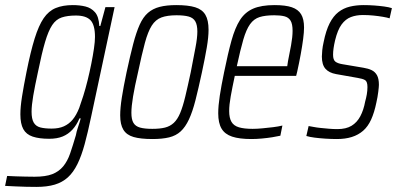

<svg xmlns="http://www.w3.org/2000/svg" viewBox="-60 -538 1559 754"><path d="M83 196Q64 196 43 195.5Q22 195 1 194Q-20 193 -40 192L-32 153Q-16 154 2 154.5Q20 155 39 155.5Q58 156 76 156Q119 156 145 146Q171 136 188 115.5Q205 95 215.5 64.5Q226 34 238 -7Q240 -20 246.5 -39Q253 -58 257 -73H252Q241 -47 224.5 -29Q208 -11 186 -2Q164 7 133 7Q94 7 68.5 -1.5Q43 -10 31.5 -31Q20 -52 20 -89Q20 -118 26.5 -159Q33 -200 44 -255Q60 -335 76 -386.5Q92 -438 111.5 -466.5Q131 -495 159 -506.5Q187 -518 226 -518Q253 -518 275.5 -512.5Q298 -507 313 -490Q328 -473 330 -436H334L354 -510H390L298 -80Q285 -18 272.5 28Q260 74 244 106.5Q228 139 206.5 158.5Q185 178 155 187Q125 196 83 196ZM143 -33Q171 -33 191 -42Q211 -51 225.5 -68.5Q240 -86 251 -114Q258 -133 267 -161.5Q276 -190 284 -222.5Q292 -255 298.5 -287.5Q305 -320 309 -347.5Q313 -375 313 -393Q313 -440 295.5 -458.5Q278 -477 238 -477Q205 -477 182.5 -469.5Q160 -462 145 -439.5Q130 -417 117 -373Q104 -329 89 -255Q77 -200 70.5 -162Q64 -124 64 -99Q64 -71 72.5 -56.5Q81 -42 98.5 -37.5Q116 -33 143 -33Z M539 8Q492 8 464.5 0Q437 -8 424.5 -28.5Q412 -49 412 -85Q412 -114 418.5 -155.5Q425 -197 437 -254Q451 -319 463 -365Q475 -411 488.5 -441Q502 -471 521 -487.5Q540 -504 567 -511Q594 -518 632 -518Q679 -518 706.5 -509.5Q734 -501 746.5 -480Q759 -459 759 -421Q759 -392 752 -351Q745 -310 733 -254Q719 -189 707.5 -144Q696 -99 682 -69Q668 -39 649.5 -22Q631 -5 604 1.5Q577 8 539 8ZM538 -32Q568 -32 588 -37Q608 -42 622.5 -55.5Q637 -69 647.5 -94Q658 -119 667.5 -158.5Q677 -198 689 -254Q700 -312 707.5 -350.5Q715 -389 715 -414Q715 -440 707 -454Q699 -468 681 -473Q663 -478 633 -478Q597 -478 574 -469.5Q551 -461 536 -437.5Q521 -414 509 -369.5Q497 -325 482 -254Q469 -198 462.5 -159Q456 -120 456 -95Q456 -69 464 -55.5Q472 -42 490 -37Q508 -32 538 -32Z M927 8Q880 8 851.5 -1.5Q823 -11 810 -33Q797 -55 797 -93Q797 -122 803 -161.5Q809 -201 820 -254Q835 -328 849 -378.5Q863 -429 882.5 -459.5Q902 -490 934 -504Q966 -518 1018 -518Q1061 -518 1086 -509.5Q1111 -501 1122.5 -482Q1134 -463 1134 -430Q1134 -412 1130.5 -385Q1127 -358 1121 -325Q1115 -292 1107 -256L1103 -240H862Q852 -193 846 -159.5Q840 -126 840 -102Q840 -75 849 -59.5Q858 -44 878.5 -38Q899 -32 932 -32Q949 -32 970 -34Q991 -36 1012 -38.5Q1033 -41 1049 -45L1041 -5Q1028 -2 1009 1Q990 4 968.5 6Q947 8 927 8ZM870 -278H1068L1071 -298Q1077 -327 1083 -360Q1089 -393 1089 -417Q1089 -444 1081 -457Q1073 -470 1057 -474Q1041 -478 1017 -478Q982 -478 959.5 -471Q937 -464 922 -443Q907 -422 895.5 -382.5Q884 -343 870 -278Z M1263 8Q1241 8 1218 6.5Q1195 5 1175.5 2.5Q1156 0 1143 -4L1152 -43Q1159 -42 1171.5 -39.5Q1184 -37 1199.5 -35.5Q1215 -34 1231.5 -32.5Q1248 -31 1265 -31Q1299 -31 1320.5 -44Q1342 -57 1355 -81.5Q1368 -106 1374 -139Q1378 -153 1380.5 -167.5Q1383 -182 1383 -196Q1383 -218 1373.5 -223.5Q1364 -229 1345 -232L1260 -247Q1232 -252 1218 -268Q1204 -284 1204 -316Q1204 -325 1205.5 -340.5Q1207 -356 1211 -373Q1220 -418 1234.5 -446.5Q1249 -475 1269 -490.5Q1289 -506 1314 -512Q1339 -518 1368 -518Q1389 -518 1409.5 -516.5Q1430 -515 1448.5 -512.5Q1467 -510 1479 -506L1470 -466Q1461 -469 1443.5 -472Q1426 -475 1406 -477Q1386 -479 1365 -479Q1339 -479 1318 -471Q1297 -463 1281.5 -442Q1266 -421 1256 -380Q1252 -363 1250 -349Q1248 -335 1248 -323Q1248 -303 1257 -296Q1266 -289 1284 -286L1367 -272Q1386 -269 1399.5 -262.5Q1413 -256 1420.5 -242.5Q1428 -229 1428 -205Q1428 -198 1425.5 -177.5Q1423 -157 1418 -135Q1410 -96 1397.5 -68.5Q1385 -41 1366 -24.5Q1347 -8 1321.5 0Q1296 8 1263 8Z"/></svg>

Font: Saira Condensed ExtraLight
Style: Italic
Weight: 250
Width: 3
Italic angle: -12°
Designer: Hector Gatti with collaboration of the Omnibus-Type team
Foundry: Omnibus-Type
Version: Version 1.101